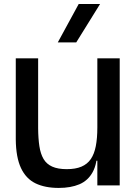

<svg xmlns="http://www.w3.org/2000/svg" viewBox="-20 -925 686 958"><path d="M273 12.7Q204.3 12.7 157 -10.3Q109.7 -33.3 84.7 -86.5Q59.7 -139.7 58.7 -228.7V-634H170.3V-285Q170.7 -234 176.5 -195.7Q182.3 -157.3 197.3 -131.8Q212.3 -106.3 240.5 -93.7Q268.7 -81 313 -81Q357 -81 386.3 -93.5Q415.7 -106 433 -131.2Q450.3 -156.3 458 -195.8Q465.7 -235.3 465.7 -289.3V-181.3Q465.7 -108.3 442.3 -66Q419 -23.7 376.2 -5.5Q333.3 12.7 273 12.7ZM452.7 -123 463.3 -187.3 497.7 -162.3V-123ZM465.7 0V-181.3V-634H577.3V0ZM268.3 -713.3 372.7 -905H479.3L360.3 -713.3Z"/></svg>

Font: Matangi Light
Style: Regular
Weight: 300
Designer: Prashant Pant
Foundry: The Graphic Ant
Version: Version 3.002